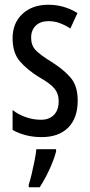

<svg xmlns="http://www.w3.org/2000/svg" viewBox="-20 -567 379 808"><path d="M307 -144Q307 -70 267 -30Q227 10 155 10Q118 10 87 1.5Q56 -7 33 -20V-104Q55 -86 87 -74.5Q119 -63 152 -63Q187 -63 207 -83.5Q227 -104 227 -141Q227 -173 208.5 -195Q190 -217 145 -242Q95 -273 64 -308.5Q33 -344 33 -406Q33 -470 74.5 -508.5Q116 -547 183 -547Q250 -547 306 -512L276 -447Q255 -461 232 -469.5Q209 -478 184 -478Q150 -478 130.5 -459Q111 -440 111 -408Q111 -376 130 -356Q149 -336 196 -307Q246 -276 276.5 -241Q307 -206 307 -144ZM216 71Q206 108 186.5 149.5Q167 191 147 221H101V210Q107 192 113.5 164.5Q120 137 125.5 109Q131 81 133 61H216Z"/></svg>

Font: Noto Sans Khmer ExtraCondensed
Style: Regular
Weight: 400
Width: 2
Designer: Danh Hong and the Monotype Design Team
Foundry: Monotype Imaging Inc.
Version: Version 2.004; ttfautohint (v1.8.4.7-5d5b)